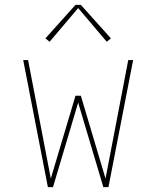

<svg xmlns="http://www.w3.org/2000/svg" viewBox="-20 -766 640 786"><path d="M176 0 75 -520H95L188 -35L289 -374H311L412 -35L505 -520H525L424 0H403L300 -346L197 0ZM183 -595 166 -609 289 -746H311L434 -609L417 -595L300 -733Z"/></svg>

Font: Iosevka SS04 Thin Extended
Style: Regular
Weight: 100
Width: 7
Monospace: yes
Designer: Belleve Invis
Foundry: Belleve Invis
Version: Version 19.0.0; ttfautohint (v1.8.4)